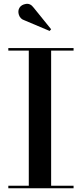

<svg xmlns="http://www.w3.org/2000/svg" viewBox="-20 -1007 438 1027"><path d="M110.5 -898.5Q88.5 -905.5 81.2 -927.2Q74 -949 84.5 -966Q94.5 -982 118.5 -986Q142.5 -990 160 -966L253.5 -850.5L245.5 -841.5ZM24.5 -13.5H134V-736.5H24.5V-750H373.5V-736.5H253.5V-13.5H373.5V0H24.5Z"/></svg>

Font: Bodoni* 16 Medium
Style: Regular
Weight: 500
Version: Version 2.2